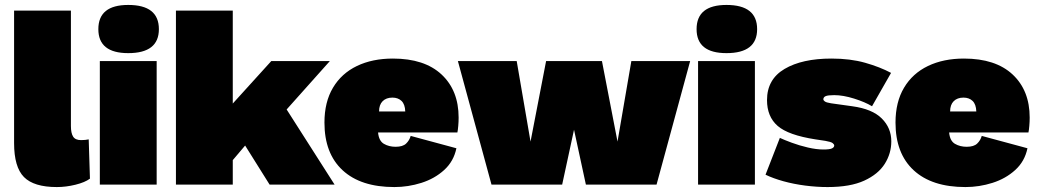

<svg xmlns="http://www.w3.org/2000/svg" viewBox="-20 -747 4204 777"><path d="M267 -704V-237Q267 -208 276 -194Q285 -180 308 -180Q326 -180 339 -183L344 -24Q324 -9 285.5 0.5Q247 10 210 10Q117 10 77 -30.5Q37 -71 37 -168V-704Z M614 -500V0H384V-500ZM499 -727Q623 -727 623 -629Q623 -532 499 -532Q378 -532 378 -629Q378 -727 499 -727Z M922 -704V-328L1078 -500H1315L1140 -304L1334 0H1071L972 -158L922 -99V0H692V-704Z M1576 10Q1440 10 1366.5 -58Q1293 -126 1293 -251Q1293 -334 1327.5 -392Q1362 -450 1424.5 -480Q1487 -510 1570 -510Q1698 -510 1767 -445.5Q1836 -381 1836 -271Q1836 -255 1834.5 -237.5Q1833 -220 1831 -211H1510Q1513 -177 1533.5 -165Q1554 -153 1581 -153Q1610 -153 1623.5 -166Q1637 -179 1642 -197L1827 -147Q1816 -94 1777.5 -59Q1739 -24 1685.5 -7Q1632 10 1576 10ZM1514 -296H1620Q1619 -325 1605 -338.5Q1591 -352 1568 -352Q1543 -352 1528.5 -337.5Q1514 -323 1514 -296Z M2535 -500H2773L2637 0H2351L2303 -222L2255 0H1969L1833 -500H2071L2127 -174L2190 -500H2416L2479 -174Z M3035 -500V0H2805V-500ZM2920 -727Q3044 -727 3044 -629Q3044 -532 2920 -532Q2799 -532 2799 -629Q2799 -727 2920 -727Z M3329 10Q3285 10 3238.5 4Q3192 -2 3150.5 -13.5Q3109 -25 3078 -40L3136 -189Q3153 -181 3184 -169.5Q3215 -158 3249.5 -150Q3284 -142 3312 -142Q3338 -142 3347 -146.5Q3356 -151 3356 -158Q3356 -163 3349.5 -168Q3343 -173 3320 -177L3280 -183Q3170 -200 3127 -237.5Q3084 -275 3084 -342Q3084 -426 3155 -468Q3226 -510 3345 -510Q3421 -510 3481 -493Q3541 -476 3586 -452L3509 -317Q3481 -334 3436.5 -348Q3392 -362 3356 -362Q3331 -362 3321.5 -358Q3312 -354 3312 -345Q3312 -341 3318 -336.5Q3324 -332 3343 -329L3429 -317Q3510 -306 3548.5 -267.5Q3587 -229 3587 -175Q3587 -126 3560.5 -84Q3534 -42 3477.5 -16Q3421 10 3329 10Z M3887 10Q3751 10 3677.5 -58Q3604 -126 3604 -251Q3604 -334 3638.5 -392Q3673 -450 3735.5 -480Q3798 -510 3881 -510Q4009 -510 4078 -445.5Q4147 -381 4147 -271Q4147 -255 4145.5 -237.5Q4144 -220 4142 -211H3821Q3824 -177 3844.5 -165Q3865 -153 3892 -153Q3921 -153 3934.5 -166Q3948 -179 3953 -197L4138 -147Q4127 -94 4088.5 -59Q4050 -24 3996.5 -7Q3943 10 3887 10ZM3825 -296H3931Q3930 -325 3916 -338.5Q3902 -352 3879 -352Q3854 -352 3839.5 -337.5Q3825 -323 3825 -296Z"/></svg>

Font: Prodigy Sans Black
Style: Regular
Weight: 900
Designer: Wei Huang
Foundry: Wei Huang
Version: Version 1.003; ttfautohint (v1.8.3)